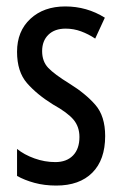

<svg xmlns="http://www.w3.org/2000/svg" viewBox="-20 -567 379 597"><path d="M307 -144Q307 -70 267 -30Q227 10 155 10Q118 10 87 1.5Q56 -7 33 -20V-104Q55 -86 87 -74.5Q119 -63 152 -63Q187 -63 207 -83.5Q227 -104 227 -141Q227 -173 208.5 -195Q190 -217 145 -242Q95 -273 64 -308.5Q33 -344 33 -406Q33 -470 74.5 -508.5Q116 -547 183 -547Q250 -547 306 -512L276 -447Q255 -461 232 -469.5Q209 -478 184 -478Q150 -478 130.5 -459Q111 -440 111 -408Q111 -376 130 -356Q149 -336 196 -307Q246 -276 276.5 -241Q307 -206 307 -144Z"/></svg>

Font: Noto Sans Myanmar ExtraCondensed
Style: Regular
Weight: 400
Width: 2
Designer: Monotype Design Team
Foundry: Monotype Imaging Inc.
Version: Version 2.107; ttfautohint (v1.8.4.7-5d5b)